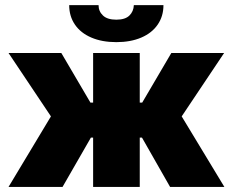

<svg xmlns="http://www.w3.org/2000/svg" viewBox="-20 -740 922 760"><path d="M181.6 -279.3 13.7 -530.3H222.7L337.9 -334H348.6V-530.3H533.2V-334H543L658.2 -530.3H867.2L699.2 -279.3L868.2 0H653.3L542 -195.3H533.2V0H348.6V-195.3H339.8L227.5 0H13.7ZM440.4 -573.2Q383.8 -573.2 341.6 -591.3Q299.3 -609.4 276.6 -642.6Q253.9 -675.8 253.9 -719.7H370.1Q370.1 -695.3 387.5 -678.7Q404.8 -662.1 440.4 -662.1Q475.6 -662.1 492.2 -678.5Q508.8 -694.8 509.8 -719.7H627Q627 -675.8 604.2 -642.6Q581.5 -609.4 539.3 -591.3Q497.1 -573.2 440.4 -573.2Z"/></svg>

Font: Pretendard Std Black
Style: Regular
Weight: 900
Designer: Base glyphs from Inter by Rasmus Andersson; Hangeul glyphs from Noto Sans CJK(Source Han Sans) by Jang Soo-young and Kan
Foundry: Kil Hyung-jin
Version: Version 1.309